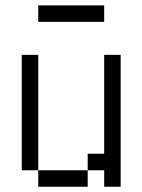

<svg xmlns="http://www.w3.org/2000/svg" viewBox="-20 -708 540 728"><path d="M375 -625V-687.5H125V-625ZM125 -62.5V0H312.5V-62.5ZM125 -62.5V-500H62.5V-62.5ZM375 -62.5V0H437.5Q437.5 0 437.5 -500H375Q375 -500 375 -125H312.5V-62.5Z"/></svg>

Font: BFUnifontExMono
Style: Regular
Weight: 500
Version: Version 15.0.06